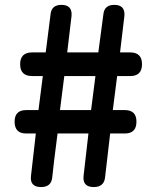

<svg xmlns="http://www.w3.org/2000/svg" viewBox="-20 -757 629 777"><path d="M199.2 -108.4 191.4 -39.1Q187.5 0 146.5 0Q99.6 0 105.5 -45.9L125 -216.8H85.9Q39.1 -216.8 39.1 -264.6Q39.1 -311.5 85.9 -311.5H135.7L153.3 -449.2H110.4Q61.5 -449.2 61.5 -497.1Q61.5 -544.9 110.4 -544.9H165L184.6 -699.2Q188.5 -737.3 228.5 -737.3Q273.4 -737.3 269.5 -692.4L252 -544.9H377.9L398.4 -699.2Q402.3 -737.3 442.4 -737.3Q487.3 -737.3 483.4 -692.4L465.8 -544.9H506.8Q554.7 -544.9 554.7 -497.1Q554.7 -449.2 506.8 -449.2H454.1L436.5 -311.5H485.4Q532.2 -311.5 532.2 -264.6Q532.2 -216.8 485.4 -216.8H425.8L405.3 -40Q401.4 0 359.4 0Q312.5 0 318.4 -46.9L337.9 -216.8H212.9ZM240.2 -449.2Q231.4 -378.9 222.7 -311.5H348.6L366.2 -449.2Z"/></svg>

Font: GenSenMaruGothic TW TTF Bold
Style: Regular
Weight: 700
Version: Version 1.301